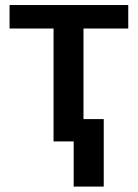

<svg xmlns="http://www.w3.org/2000/svg" viewBox="-20 -548 534 744"><path d="M382 175H265.5V0H187.5V-437.5H17V-528.5H477V-437.5H303.5V-86.5H382Z"/></svg>

Font: Roberto Sans Medium
Style: Regular
Weight: 500
Designer: Google (font) & Cristiano Sobral (main changes)
Version: Version 1.000;October 12, 2021;FontCreator 14.0.0.2814 64-bi